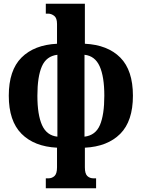

<svg xmlns="http://www.w3.org/2000/svg" viewBox="-20 -780 759 1027"><path d="M225 227V174H238Q258 174 271.5 161.5Q285 149 285 115V10Q163 4 95 -64.5Q27 -133 27 -268Q27 -404 95 -472Q163 -540 285 -546V-652Q285 -684 269.5 -695.5Q254 -707 238 -707H225V-760H434V-546Q556 -540 623.5 -472Q691 -404 691 -268Q691 -132 623 -64Q555 4 434 10V115Q434 149 447 161.5Q460 174 481 174H494V227ZM287 -49V-487Q228 -480 204 -425Q180 -370 180 -268Q180 -166 205 -110.5Q230 -55 287 -49ZM432 -49Q491 -56 514.5 -111Q538 -166 538 -268Q538 -370 513 -425.5Q488 -481 432 -487Z"/></svg>

Font: Noto Serif ExtraCondensed ExtraBold
Style: Regular
Weight: 800
Width: 2
Designer: Monotype Design Team
Foundry: Monotype Imaging Inc.
Version: Version 2.013; ttfautohint (v1.8.4.7-5d5b)